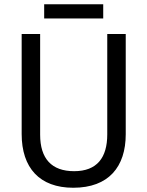

<svg xmlns="http://www.w3.org/2000/svg" viewBox="-20 -874 694 904"><path d="M466 -854H188V-787H466ZM572 -242V-714H485V-241C485 -132 437 -68 329 -68C223 -68 169 -127 169 -240V-714H82V-243C82 -84 166 10 325 10C492 10 572 -89 572 -242Z"/></svg>

Font: Noto Sans Malayalam SemiCondensed
Style: Regular
Weight: 400
Width: 4
Designer: Jelle Bosma - Monotype Design Team
Foundry: Monotype Imaging Inc.
Version: Version 2.104